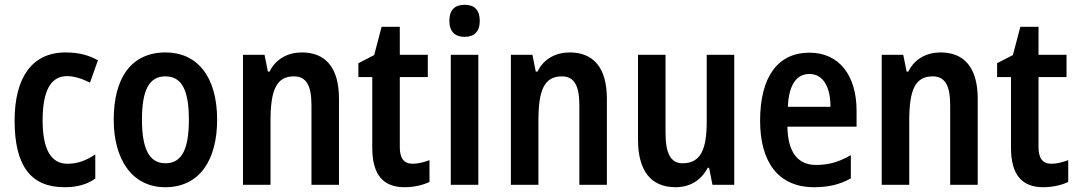

<svg xmlns="http://www.w3.org/2000/svg" viewBox="-20 -772 4503 802"><path d="M249 10C300 10 341 0 378 -26V-127C340 -102 306 -88 261 -88C193 -88 158 -149 158 -269C158 -391 191 -454 260 -454C290 -454 321 -444 356 -427L389 -520C356 -539 314 -553 254 -553C113 -553 41 -447 41 -268C41 -79 109 10 249 10Z M887 -272C887 -454 802 -553 672 -553C527 -553 455 -445 455 -272C455 -106 532 10 670 10C817 10 887 -108 887 -272ZM573 -272C573 -394 602 -453 671 -453C740 -453 769 -394 769 -272C769 -150 740 -90 671 -90C603 -90 573 -151 573 -272Z M1241 -553C1185 -553 1133 -528 1106 -473H1099L1085 -543H995V0H1110V-268C1110 -397 1135 -453 1208 -453C1261 -453 1281 -412 1281 -332V0H1396V-360C1396 -490 1339 -553 1241 -553Z M1704 -88C1667 -88 1650 -111 1650 -157V-450H1767V-543H1650V-660H1574L1543 -542L1477 -508V-450H1535V-155C1535 -39 1583 10 1670 10C1709 10 1747 1 1774 -12V-103C1749 -94 1726 -88 1704 -88Z M1921 -752C1880 -752 1857 -731 1857 -685C1857 -640 1881 -618 1921 -618C1961 -618 1984 -640 1984 -685C1984 -730 1962 -752 1921 -752ZM1978 -543H1863V0H1978Z M2360 -553C2304 -553 2252 -528 2225 -473H2218L2204 -543H2114V0H2229V-268C2229 -397 2254 -453 2327 -453C2380 -453 2400 -412 2400 -332V0H2515V-360C2515 -490 2458 -553 2360 -553Z M3047 -543H2932V-266C2932 -151 2909 -90 2831 -90C2782 -90 2760 -131 2760 -217V-543H2645V-189C2645 -61 2697 10 2802 10C2860 10 2908 -17 2936 -71H2942L2956 0H3047Z M3361 -552C3230 -552 3155 -452 3155 -268C3155 -96 3230 10 3381 10C3440 10 3488 -1 3534 -27V-124C3484 -95 3441 -83 3389 -83C3312 -83 3271 -136 3269 -243H3558V-309C3558 -455 3487 -552 3361 -552ZM3361 -463C3420 -463 3449 -406 3449 -326H3271C3275 -421 3309 -463 3361 -463Z M3909 -553C3853 -553 3801 -528 3774 -473H3767L3753 -543H3663V0H3778V-268C3778 -397 3803 -453 3876 -453C3929 -453 3949 -412 3949 -332V0H4064V-360C4064 -490 4007 -553 3909 -553Z M4372 -88C4335 -88 4318 -111 4318 -157V-450H4435V-543H4318V-660H4242L4211 -542L4145 -508V-450H4203V-155C4203 -39 4251 10 4338 10C4377 10 4415 1 4442 -12V-103C4417 -94 4394 -88 4372 -88Z"/></svg>

Font: Noto Sans Tamil Condensed SemiBold
Style: Regular
Weight: 600
Width: 3
Designer: Jelle Bosma - Monotype Design Team
Foundry: Monotype Imaging Inc.
Version: Version 2.004